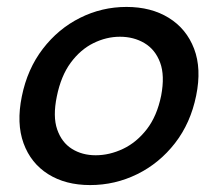

<svg xmlns="http://www.w3.org/2000/svg" viewBox="-20 -527 629 554"><path d="M240 7Q169 7 119 -24.5Q69 -56 48 -113.5Q27 -171 43 -249Q59 -328 103.5 -386Q148 -444 211 -475.5Q274 -507 345 -507Q416 -507 467 -475.5Q518 -444 540 -386.5Q562 -329 546 -251Q530 -172 485 -114Q440 -56 376 -24.5Q312 7 240 7ZM256 -79Q296 -79 335 -97.5Q374 -116 403.5 -154Q433 -192 445 -251Q456 -309 442 -346.5Q428 -384 397 -402.5Q366 -421 326 -421Q287 -421 249.5 -402.5Q212 -384 184 -346Q156 -308 144 -249Q132 -191 145 -153.5Q158 -116 187.5 -97.5Q217 -79 256 -79Z"/></svg>

Font: Albert Sans Medium
Style: Italic
Weight: 500
Italic angle: -11.25°
Designer: Andreas Rasmussen
Foundry: a.Foundry
Version: Version 1.025